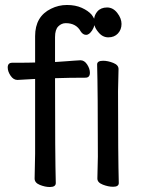

<svg xmlns="http://www.w3.org/2000/svg" viewBox="-20 -734 584 771"><path d="M434 16Q415 16 393 7.5Q371 -1 371 -17L373 -105Q373 -368 370 -475Q370 -490 394 -490Q413 -490 434.5 -481.5Q456 -473 456 -457L454 -368Q454 -105 457 1Q457 16 434 16ZM180 17Q161 17 140 8.5Q119 0 119 -17L121 -116V-417L50 -413Q34 -413 22.5 -430Q11 -447 11 -463Q11 -482 29 -482Q103 -482 121 -483V-589Q121 -668 185 -699Q215 -714 249 -714Q283 -714 308.5 -702.5Q334 -691 348 -675Q354 -667 358 -659Q360 -675 371 -688Q385 -704 410 -704Q434 -704 451 -682Q468 -660 468 -638Q468 -615 453.5 -599.5Q439 -584 415 -584Q391 -584 374 -606Q363 -619 359 -633Q357 -623 350 -612Q338 -594 326 -594Q313 -594 304 -608Q286 -641 244 -641Q227 -641 214 -628Q201 -615 201 -585V-485Q205 -485 216.5 -486Q228 -487 245.5 -488Q263 -489 279 -490.5Q295 -492 303 -492Q319 -492 330 -475Q341 -458 341 -442Q341 -422 323 -422Q259 -422 201 -420Q201 -105 204 1Q204 17 180 17Z"/></svg>

Font: LXGW WenKai Medium
Style: Regular
Weight: 500
Designer: LXGW / Fontworks Inc.
Foundry: LXGW / Fontworks Inc.
Version: Version 1.501; October 10, 2024